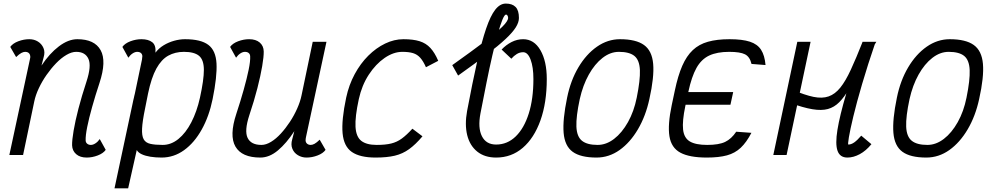

<svg xmlns="http://www.w3.org/2000/svg" viewBox="-20 -846 5440 1048"><path d="M524.5 -87 557 -28Q543.5 -9 513.5 2.5Q483.5 14 453 14Q417 14 395.8 -4.5Q374.5 -23 373.5 -53Q373 -81.5 381.8 -133Q390.5 -184.5 408.2 -253Q426 -321.5 452 -400.5Q480 -486 462.8 -524.5Q445.5 -563 396 -563Q371 -563 342.5 -546.2Q314 -529.5 286.2 -500.8Q258.5 -472 234 -437Q209.5 -402 191.8 -364.2Q174 -326.5 167 -292L106 0H31L143 -521Q143.5 -525 144.8 -530Q146 -535 145 -539.5Q144 -550.5 136.8 -556.8Q129.5 -563 117 -563Q108 -563 96.2 -556.8Q84.5 -550.5 68 -534.5L36 -590Q50 -609.5 80 -620.8Q110 -632 140 -632Q166.5 -632 187 -619.2Q207.5 -606.5 217.2 -584Q227 -561.5 218 -532.5L206.5 -488Q250 -554 301.5 -593Q353 -632 402 -632Q496 -632 529.2 -572.2Q562.5 -512.5 523 -393Q500 -323.5 482.8 -262Q465.5 -200.5 456 -153Q446.5 -105.5 447.5 -79Q448 -68 456 -61.5Q464 -55 476 -55Q488 -55 501.2 -63.8Q514.5 -72.5 524.5 -87Z M990 -632Q1076 -632 1117 -601.2Q1158 -570.5 1161.8 -499.2Q1165.5 -428 1140.5 -305Q1121.5 -211.5 1081.2 -139.2Q1041 -67 985 -26.5Q929 14 862 14Q829 14 801 9.5Q773 5 753.8 -4Q734.5 -13 726.5 -27L679.5 182H605L705 -286.5Q706 -292 707.5 -298.5Q709 -305 711 -313Q712 -317 713 -322.5Q714 -328 716 -334.5L755 -521Q755.5 -526 756 -530.8Q756.5 -535.5 757 -539.5Q756.5 -550.5 749 -556.8Q741.5 -563 729 -563Q717 -563 704 -554.5Q691 -546 680.5 -531L648 -590Q662 -609.5 692 -620.8Q722 -632 752 -632Q790 -632 811 -615.5Q832 -599 828.5 -558.5Q846.5 -582.5 873.2 -598.8Q900 -615 930.5 -623.5Q961 -632 990 -632ZM1071.5 -313Q1093 -411 1092.8 -465.2Q1092.5 -519.5 1066.5 -541.2Q1040.5 -563 984 -563Q936 -563 898.5 -542.2Q861 -521.5 833.5 -471.8Q806 -422 788 -335L771.5 -252Q757.5 -184.5 755.5 -144.8Q753.5 -105 764.2 -85.8Q775 -66.5 800.8 -60.8Q826.5 -55 868 -55Q914 -55 954 -87.5Q994 -120 1024.2 -178.2Q1054.5 -236.5 1071.5 -313Z M1268.5 -531 1236 -590Q1250 -609.5 1280 -620.8Q1310 -632 1340 -632Q1376.5 -632 1397.8 -613.8Q1419 -595.5 1419.5 -565Q1420 -537 1411.2 -485.2Q1402.5 -433.5 1385 -365Q1367.5 -296.5 1341 -217.5Q1313 -132 1331.5 -93.5Q1350 -55 1407 -55Q1432 -55 1459.5 -71.8Q1487 -88.5 1513.2 -117.2Q1539.5 -146 1562.5 -181Q1585.5 -216 1602.2 -253.8Q1619 -291.5 1626 -326L1687 -618H1762L1650 -97Q1649.5 -93 1648.5 -88Q1647.5 -83 1648 -78.5Q1649 -67.5 1656.8 -61.2Q1664.5 -55 1676 -55Q1685.5 -55 1697 -61.2Q1708.5 -67.5 1725 -83.5L1757 -28Q1743.5 -9 1713.5 2.5Q1683.5 14 1653 14Q1627.5 14 1606.2 1.2Q1585 -11.5 1575.8 -34Q1566.5 -56.5 1575 -85.5L1586.5 -130Q1543.5 -64 1497 -25Q1450.5 14 1401 14Q1300 14 1265.2 -45.8Q1230.5 -105.5 1270 -225Q1293 -294.5 1310.2 -356.2Q1327.5 -418 1337.2 -465.2Q1347 -512.5 1345.5 -539Q1345 -550.5 1337.2 -556.8Q1329.5 -563 1317 -563Q1305 -563 1292 -554.5Q1279 -546 1268.5 -531Z M2231 -143.5 2286 -102Q2248.5 -57.5 2213.2 -32Q2178 -6.5 2135 3.8Q2092 14 2030 14Q1944.5 14 1900.5 -16.5Q1856.5 -47 1850 -118.5Q1843.5 -190 1869.5 -313Q1884.5 -383 1916 -441.2Q1947.5 -499.5 1990.2 -542Q2033 -584.5 2082.2 -608.2Q2131.5 -632 2182 -632Q2235.5 -632 2270.5 -621Q2305.5 -610 2329.2 -584.2Q2353 -558.5 2372 -514L2305 -479Q2290.5 -512 2274 -530.5Q2257.5 -549 2234.5 -556Q2211.5 -563 2176 -563Q2128 -563 2079.5 -529.8Q2031 -496.5 1993 -438.5Q1955 -380.5 1938.5 -305Q1917.5 -208.5 1920.5 -154Q1923.5 -99.5 1952 -77.2Q1980.5 -55 2036 -55Q2084 -55 2115.5 -62.8Q2147 -70.5 2173.2 -89.8Q2199.5 -109 2231 -143.5Z M2688 14Q2625.5 14 2585 -18.5Q2544.5 -51 2530.2 -108.2Q2516 -165.5 2529.5 -240Q2559 -397 2584.2 -508.5Q2609.5 -620 2633.5 -690.2Q2657.5 -760.5 2683.5 -793.5Q2709.5 -826.5 2741 -826.5Q2776 -826.5 2794.2 -808Q2812.5 -789.5 2812.5 -748Q2812.5 -724 2795.2 -696.5Q2778 -669 2739.5 -633Q2701 -597 2637.5 -548.5Q2574 -500 2480.5 -433.5L2448.5 -490.5Q2556 -567 2623.2 -618Q2690.5 -669 2722 -700.2Q2753.5 -731.5 2753.5 -748.5Q2753.5 -755 2750.2 -760.8Q2747 -766.5 2742 -766.5Q2734 -766.5 2722.5 -738.8Q2711 -711 2697 -660.8Q2683 -610.5 2667.2 -542.8Q2651.5 -475 2635.5 -394.8Q2619.5 -314.5 2602.5 -227Q2587.5 -148 2610.5 -102.5Q2633.5 -57 2688 -57Q2749 -57 2794.8 -101.2Q2840.5 -145.5 2866 -225.8Q2891.5 -306 2891.5 -414.5Q2891.5 -480 2876.2 -520.5Q2861 -561 2835.5 -561Q2817 -561 2801 -551.2Q2785 -541.5 2771 -525.5L2718 -575.5Q2742 -601 2772.2 -616.5Q2802.5 -632 2835.5 -632Q2895 -632 2929.8 -572Q2964.5 -512 2964.5 -414.5Q2964.5 -285.5 2930 -189Q2895.5 -92.5 2833.5 -39.2Q2771.5 14 2688 14Z M3236 14Q3149 14 3105.8 -17.5Q3062.5 -49 3056.5 -120.8Q3050.5 -192.5 3075.5 -313Q3094.5 -406.5 3137 -478.2Q3179.5 -550 3238.2 -591Q3297 -632 3364 -632Q3451 -632 3495 -600.5Q3539 -569 3545.2 -497.5Q3551.5 -426 3524.5 -305Q3504.5 -212.5 3462 -140.2Q3419.5 -68 3361.8 -27Q3304 14 3236 14ZM3242 -55Q3289 -55 3332 -88Q3375 -121 3407.8 -179.5Q3440.5 -238 3455.5 -313Q3475 -409 3472.8 -463.5Q3470.5 -518 3443 -540.5Q3415.5 -563 3358 -563Q3311.5 -563 3269 -530Q3226.5 -497 3194 -439Q3161.5 -381 3144.5 -305Q3124 -209.5 3126.2 -154.8Q3128.5 -100 3156.8 -77.5Q3185 -55 3242 -55Z M3838 14Q3743 14 3693.5 -12.8Q3644 -39.5 3634 -102.2Q3624 -165 3646.5 -272L3663.5 -352Q3680.5 -433 3704 -486.8Q3727.5 -540.5 3761.5 -572.5Q3795.5 -604.5 3844.5 -618.2Q3893.5 -632 3962 -632Q4031.5 -632 4073 -618.5Q4114.5 -605 4134.2 -574.2Q4154 -543.5 4158.5 -491L4082 -497Q4073 -536 4046.5 -549.5Q4020 -563 3960 -563Q3894 -563 3851 -542.8Q3808 -522.5 3781.5 -475Q3755 -427.5 3737.5 -346L3720.5 -266Q3703.5 -185 3708.5 -139Q3713.5 -93 3745.2 -74Q3777 -55 3840 -55Q3904 -55 3938.2 -71.5Q3972.5 -88 3998.5 -127L4081.5 -121Q4054.5 -69 4023.2 -39.5Q3992 -10 3948 2Q3904 14 3838 14ZM3967 -274.5H3672L3687 -343.5H3982Z M4273.5 0H4201L4332 -618H4404.5ZM4681 -105.5 4736.5 -59Q4707 -23 4672.8 -4.5Q4638.5 14 4605.5 14Q4564.5 14 4551.5 -23Q4538.5 -60 4551 -137.2Q4563.5 -214.5 4598.8 -334Q4634 -453.5 4688 -618H4763.5Q4712 -536 4677 -471.5Q4642 -407 4615 -361.2Q4588 -315.5 4560.8 -288Q4533.5 -260.5 4499 -251Q4464.5 -241.5 4414.5 -249.8Q4364.5 -258 4290.5 -285L4306 -355.5Q4373 -327 4420.5 -317.2Q4468 -307.5 4503 -319.8Q4538 -332 4566.8 -367.8Q4595.5 -403.5 4624.2 -465.8Q4653 -528 4688.5 -618H4759.5Q4716 -491 4685.8 -387.8Q4655.5 -284.5 4637.8 -210.5Q4620 -136.5 4613.5 -96.8Q4607 -57 4610.5 -57Q4626 -57 4642.5 -68.5Q4659 -80 4681 -105.5Z M5036 14Q4949 14 4905.8 -17.5Q4862.5 -49 4856.5 -120.8Q4850.5 -192.5 4875.5 -313Q4894.5 -406.5 4937 -478.2Q4979.5 -550 5038.2 -591Q5097 -632 5164 -632Q5251 -632 5295 -600.5Q5339 -569 5345.2 -497.5Q5351.5 -426 5324.5 -305Q5304.5 -212.5 5262 -140.2Q5219.5 -68 5161.8 -27Q5104 14 5036 14ZM5042 -55Q5089 -55 5132 -88Q5175 -121 5207.8 -179.5Q5240.5 -238 5255.5 -313Q5275 -409 5272.8 -463.5Q5270.5 -518 5243 -540.5Q5215.5 -563 5158 -563Q5111.5 -563 5069 -530Q5026.5 -497 4994 -439Q4961.5 -381 4944.5 -305Q4924 -209.5 4926.2 -154.8Q4928.5 -100 4956.8 -77.5Q4985 -55 5042 -55Z"/></svg>

Font: Victor Mono Thin
Style: Italic
Weight: 100
Italic angle: -12°
Monospace: yes
Designer: Rune Bjørnerås
Version: Version 1.561;gftools[0.9.30]